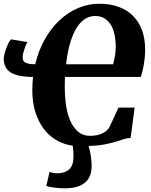

<svg xmlns="http://www.w3.org/2000/svg" viewBox="-20 -771 810 1027"><path d="M101.1 -469.2Q101.1 -460.9 102.3 -453.4Q103.5 -445.8 109.9 -440.2Q116.2 -434.6 129.9 -430.9Q143.6 -427.2 168.5 -427.2Q185.5 -500 219 -559.6Q252.4 -619.1 297.4 -661.6Q342.3 -704.1 396.7 -727.5Q451.2 -751 510.7 -751Q567.9 -751 613.5 -734.6Q659.2 -718.3 690.9 -686.8Q722.7 -655.3 739.5 -609.9Q756.3 -564.5 756.3 -505.9Q756.3 -484.4 754.2 -462.6Q752 -440.9 748.5 -421.6Q745.1 -402.3 741 -386Q736.8 -369.6 732.9 -359.4H327.6Q327.6 -355.5 327.4 -352.3Q327.1 -349.1 327.1 -345.7Q324.7 -279.8 331.1 -224.6Q337.4 -169.4 354 -129.4Q370.6 -89.4 397.2 -66.9Q423.8 -44.4 461.4 -44.4Q502 -44.4 529.8 -58.8Q557.6 -73.2 567.4 -95.2L613.8 -195.3H700.2L678.7 -33.2Q661.1 -33.2 643.8 -27.3Q626.5 -21.5 602.3 -13.9Q578.1 -6.3 543 0.7Q507.8 7.8 454.1 10.3Q457.5 21 460.4 34.4Q463.4 47.9 465.6 62Q467.8 76.2 469 90.1Q470.2 104 470.2 116.2Q470.2 143.6 462.4 165.8Q454.6 188 437.3 203.6Q419.9 219.2 392.3 227.8Q364.7 236.3 324.7 236.3Q314.9 236.3 300 235.4Q285.2 234.4 270.5 232.4Q255.9 230.5 243.9 228Q231.9 225.6 228 222.7L245.1 147.9Q251.5 151.4 261.7 153.6Q272 155.8 283.2 155.8Q301.8 155.8 317.6 151.9Q333.5 147.9 345.5 138.9Q357.4 129.9 364.5 114.3Q371.6 98.6 372.6 75.2Q373.5 56.2 372.3 39.1Q371.1 22 369.1 8.3Q319.8 1.5 279.8 -22.5Q239.7 -46.4 211.7 -85Q183.6 -123.5 168.2 -174.8Q152.8 -226.1 152.8 -287.6Q152.8 -306.2 153.8 -324Q154.8 -341.8 156.7 -359.4Q74.2 -359.9 37.1 -383.5Q0 -407.2 0 -457Q0 -466.3 4.2 -482.4Q8.3 -498.5 14.2 -514.6Q20 -530.8 27.1 -543.9Q34.2 -557.1 40 -560.5L127.4 -545.9Q123.5 -541.5 119.1 -530.8Q114.7 -520 110.6 -508.1Q106.4 -496.1 103.8 -485.1Q101.1 -474.1 101.1 -469.2ZM488.3 -685.5Q463.9 -685.5 439.7 -672.6Q415.5 -659.7 394.8 -629.6Q374 -599.6 357.9 -550Q341.8 -500.5 333.5 -427.2H585.4Q591.8 -454.1 595.5 -475.6Q599.1 -497.1 599.1 -522.5Q599.1 -549.3 594.2 -578.1Q589.4 -606.9 576.9 -630.9Q564.5 -654.8 543 -670.2Q521.5 -685.5 488.3 -685.5Z"/></svg>

Font: Merriweather UltraBold
Style: Italic
Weight: 900
Italic angle: -7°
Designer: Eben Sorkin ( eben@eyebytes.com )
Foundry: Eben Sorkin ( eben@eyebytes.com )
Version: Version 1.52; ttfautohint (v1.4.1)